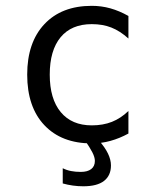

<svg xmlns="http://www.w3.org/2000/svg" viewBox="-20 -485 540 665"><path d="M321.3 0Q343.8 25.4 354 46.9Q364.3 68.4 364.3 87.9Q364.3 123 340.3 141.6Q316.4 160.2 268.6 160.2Q250 160.2 232.4 157.7Q214.8 155.3 197.3 150.4V97.7Q210.9 104.5 226.1 107.4Q241.2 110.4 259.8 110.4Q283.2 110.4 295.9 100.6Q308.6 90.8 308.6 72.3Q308.6 59.6 299.8 42.5Q291 25.4 273.4 0ZM424.8 -22.5Q394.5 -5.9 362.8 2.9Q331.1 11.7 297.9 11.7Q193.4 11.7 133.8 -51.3Q74.2 -114.3 74.2 -226.6Q74.2 -337.9 133.8 -401.4Q193.4 -464.8 297.9 -464.8Q331.1 -464.8 362.3 -456.1Q393.6 -447.3 424.8 -429.7V-351.6Q395.5 -377.9 365.7 -389.6Q335.9 -401.4 297.9 -401.4Q227.5 -401.4 189.9 -356Q152.3 -310.5 152.3 -226.6Q152.3 -142.6 190.4 -96.7Q228.5 -50.8 297.9 -50.8Q336.9 -50.8 367.7 -63Q398.4 -75.2 424.8 -100.6Z"/></svg>

Font: BabelStone Shapes
Style: Regular
Weight: 400
Designer: Andrew West
Foundry: BabelStone
Version: Version 15.0.0 September 13, 2022